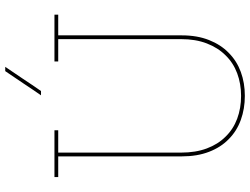

<svg xmlns="http://www.w3.org/2000/svg" viewBox="-128 -794 931 714"><g transform="rotate(-90 337.0 -437.5)"><path d="M497 -52Q527 -81 544.5 -125Q562 -169 562 -226V-686H639V-700H465V-686H548V-229Q548 -175 532 -133.5Q516 -92 488 -64Q460 -35 421 -20.5Q382 -6 337 -6Q291 -6 252 -20.5Q213 -35 185 -64Q157 -92 141.5 -133.5Q126 -175 126 -229V-686H209V-700H35V-686H112V-226Q112 -169 129 -125Q146 -81 176 -52Q206 -22 247.5 -7Q289 8 337 8Q385 8 426 -7Q467 -22 497 -52ZM355 -750Q378 -783 400 -816.5Q422 -850 445 -883H429Q406 -850 384 -816.5Q362 -783 339 -750Z"/></g></svg>

Font: Josefin Slab Thin Thin
Style: Regular
Weight: 250
Version: Version 2.000